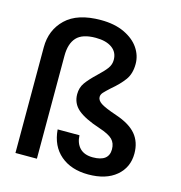

<svg xmlns="http://www.w3.org/2000/svg" viewBox="-114 -875 927 986"><g transform="rotate(15 349.5 -381.5)"><path d="M54 -562Q54 -654 116 -713.5Q178 -773 302 -773Q375 -773 427 -748.5Q479 -724 505.5 -685Q532 -646 532 -601Q532 -549 507.5 -515.5Q483 -482 441 -447Q418 -426 407.5 -414.5Q397 -403 397 -390Q397 -372 418.5 -357.5Q440 -343 502 -322Q577 -297 611 -256.5Q645 -216 645 -155Q645 -81 591 -35.5Q537 10 443 10Q352 10 295.5 -38Q239 -86 232 -173H348Q350 -130 374 -105.5Q398 -81 443 -81Q528 -81 528 -146Q528 -179 508.5 -198.5Q489 -218 437 -235Q355 -262 318.5 -293.5Q282 -325 282 -374Q282 -409 300.5 -435Q319 -461 356 -496Q388 -526 403 -546.5Q418 -567 418 -592Q418 -633 386.5 -655.5Q355 -678 300 -678Q229 -678 198.5 -645Q168 -612 168 -547V0H54Z"/></g></svg>

Font: Poppins Cyr Med
Style: Regular
Weight: 500
Designer: Ninad Kale (Devanagari), Jonny Pinhorn (Latin)
Foundry: Indian Type Foundry
Version: 4.004